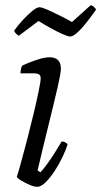

<svg xmlns="http://www.w3.org/2000/svg" viewBox="-20 -721 391 741"><path d="M124 0Q112 0 94.5 -7.5Q77 -15 62 -24Q47 -33 45 -39Q51 -57 62 -97Q73 -137 86 -187Q99 -237 110.5 -285.5Q122 -334 129.5 -370.5Q137 -407 137 -419Q137 -430 130 -434Q123 -438 112 -438H59Q59 -446 61 -455Q63 -464 66 -468Q89 -479 120 -489.5Q151 -500 171 -500Q215 -500 215 -456Q215 -439 202 -382.5Q189 -326 168.5 -243.5Q148 -161 125 -63L136 -56Q145 -65 160.5 -86Q176 -107 191.5 -131.5Q207 -156 218 -175Q226 -175 232 -171.5Q238 -168 241 -164Q234 -142 221 -114.5Q208 -87 190.5 -60.5Q173 -34 155.5 -17Q138 0 124 0ZM251.2 -580Q242.6 -580 221.2 -589.5Q199.9 -599 174.7 -613Q149.5 -627 128.6 -640L52.6 -583Q48.8 -585 42.6 -590.5Q36.5 -596 34.6 -603Q49.8 -624 68.8 -644.5Q87.8 -665 104.9 -679Q122 -693 132.4 -693Q141.9 -693 163.3 -683.5Q184.7 -674 210.8 -661Q236.9 -648 257.8 -636L330 -701Q337.6 -699 342.8 -694Q348.1 -689 350.9 -684Q334.8 -661 315.8 -636.5Q296.8 -612 279.2 -596Q261.6 -580 251.2 -580Z"/></svg>

Font: Texturina Extralight
Style: Italic
Weight: 200
Italic angle: -11°
Designer: Guillermo Torres Carreño
Foundry: Omnibus-Type
Version: Version 1.002; ttfautohint (v1.8.3)